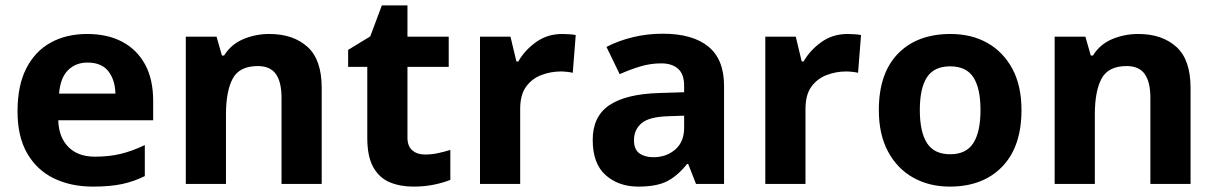

<svg xmlns="http://www.w3.org/2000/svg" viewBox="-20 -682 4510 712"><path d="M303 -556Q379 -556 433.5 -527Q488 -498 518 -443Q548 -388 548 -308V-236H196Q198 -173 233.5 -137Q269 -101 332 -101Q385 -101 428 -111.5Q471 -122 517 -144V-29Q477 -9 432.5 0.5Q388 10 325 10Q243 10 180 -20.5Q117 -51 81 -113Q45 -175 45 -269Q45 -365 77.5 -428.5Q110 -492 168 -524Q226 -556 303 -556ZM304 -450Q261 -450 232.5 -422Q204 -394 199 -335H408Q407 -385 382 -417.5Q357 -450 304 -450Z M979 -556Q1067 -556 1120 -508.5Q1173 -461 1173 -356V0H1024V-319Q1024 -378 1003 -407.5Q982 -437 936 -437Q868 -437 843 -390.5Q818 -344 818 -257V0H669V-546H783L803 -476H811Q837 -518 882.5 -537Q928 -556 979 -556Z M1556 -109Q1581 -109 1604 -114Q1627 -119 1650 -126V-15Q1626 -5 1590.5 2.5Q1555 10 1513 10Q1464 10 1425.5 -6Q1387 -22 1364.5 -61.5Q1342 -101 1342 -171V-434H1271V-497L1353 -547L1396 -662H1491V-546H1644V-434H1491V-171Q1491 -140 1509 -124.5Q1527 -109 1556 -109Z M2065 -556Q2076 -556 2091 -555Q2106 -554 2115 -552L2104 -412Q2097 -414 2083.5 -415.5Q2070 -417 2060 -417Q2022 -417 1987 -403.5Q1952 -390 1930.5 -360Q1909 -330 1909 -278V0H1760V-546H1873L1895 -454H1902Q1926 -496 1968 -526Q2010 -556 2065 -556Z M2438 -557Q2548 -557 2606.5 -509.5Q2665 -462 2665 -364V0H2561L2532 -74H2528Q2493 -30 2454 -10Q2415 10 2347 10Q2274 10 2226 -32.5Q2178 -75 2178 -163Q2178 -250 2239 -291.5Q2300 -333 2422 -337L2517 -340V-364Q2517 -407 2494.5 -427Q2472 -447 2432 -447Q2392 -447 2354 -435.5Q2316 -424 2278 -407L2229 -508Q2273 -531 2326.5 -544Q2380 -557 2438 -557ZM2459 -251Q2387 -249 2359 -225Q2331 -201 2331 -162Q2331 -128 2351 -113.5Q2371 -99 2403 -99Q2451 -99 2484 -127.5Q2517 -156 2517 -208V-253Z M3123 -556Q3134 -556 3149 -555Q3164 -554 3173 -552L3162 -412Q3155 -414 3141.5 -415.5Q3128 -417 3118 -417Q3080 -417 3045 -403.5Q3010 -390 2988.5 -360Q2967 -330 2967 -278V0H2818V-546H2931L2953 -454H2960Q2984 -496 3026 -526Q3068 -556 3123 -556Z M3768 -273.7Q3768 -138 3696.5 -64Q3625 10 3502 10Q3426.1 10 3366.8 -23.1Q3307.4 -56.2 3273.2 -119.8Q3239 -183.4 3239 -274Q3239 -410 3310 -483Q3381 -556 3505 -556Q3582.4 -556 3641.2 -523Q3700 -490 3734 -427.3Q3768 -364.5 3768 -273.7ZM3391 -274Q3391 -193 3417.5 -151.5Q3444 -110 3503.9 -110Q3563 -110 3589.5 -151.5Q3616 -193 3616 -274Q3616 -355 3589.5 -395.5Q3563 -436 3503.5 -436Q3444 -436 3417.5 -395.5Q3391 -355 3391 -274Z M4201 -556Q4289 -556 4342 -508.5Q4395 -461 4395 -356V0H4246V-319Q4246 -378 4225 -407.5Q4204 -437 4158 -437Q4090 -437 4065 -390.5Q4040 -344 4040 -257V0H3891V-546H4005L4025 -476H4033Q4059 -518 4104.5 -537Q4150 -556 4201 -556Z"/></svg>

Font: Noto Sans Bassa Vah
Style: Regular
Weight: 400
Designer: Monotype Design Team
Foundry: Monotype Imaging Inc.
Version: Version 2.002